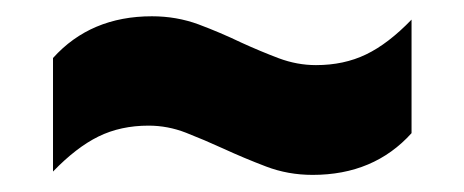

<svg xmlns="http://www.w3.org/2000/svg" viewBox="-20 -494 556 230"><path d="M354.5 -284.5Q325 -284.5 298.8 -294.5Q272.5 -304.5 247.5 -316Q224.5 -326.5 202.8 -335Q181 -343.5 158 -343.5Q124.5 -343.5 98 -330.5Q71.5 -317.5 43.5 -288.5V-424.5Q88.5 -474.5 162 -474.5Q191.5 -474.5 217.8 -464.8Q244 -455 269 -443Q292 -432.5 314 -424.2Q336 -416 358.5 -416Q392 -416 418.5 -428.8Q445 -441.5 473 -470.5V-334.5Q428 -284.5 354.5 -284.5Z"/></svg>

Font: Encode Sans Condensed Condensed ExtraBold
Style: Regular
Weight: 800
Width: 3
Designer: Multiple Designers
Foundry: Impallari Type
Version: Version 3.000; ttfautohint (v1.8.3) -l 8 -r 50 -G 200 -x 14 